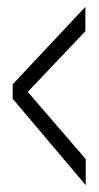

<svg xmlns="http://www.w3.org/2000/svg" viewBox="-20 -587 290 560"><path d="M230 -47V-123L61 -319L229 -496V-567L17 -341V-299Z"/></svg>

Font: Inconsolata UltraCondensed Thin
Style: Regular
Weight: 100
Width: 1
Monospace: yes
Designer: Raph Levien, Cyreal, Brenton Simpson
Foundry: Raph Levien, Cyreal, Google
Version: Version 3.100